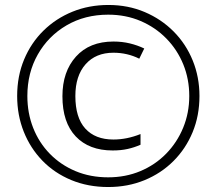

<svg xmlns="http://www.w3.org/2000/svg" viewBox="-20 -743 871 772"><path d="M415 9Q334 9 266.5 -19Q199 -47 150.5 -97Q102 -147 75.5 -213.5Q49 -280 49 -357Q49 -437 77 -504Q105 -571 155 -620Q205 -669 271.5 -696Q338 -723 416 -723Q495 -723 562 -694.5Q629 -666 678.5 -616Q728 -566 755 -499.5Q782 -433 782 -357Q782 -278 754.5 -211.5Q727 -145 677.5 -95.5Q628 -46 561 -18.5Q494 9 415 9ZM415 -30Q485 -30 544.5 -55Q604 -80 648 -125Q692 -170 716.5 -229.5Q741 -289 741 -357Q741 -425 717 -484Q693 -543 649 -588Q605 -633 545.5 -658.5Q486 -684 415 -684Q321 -684 247.5 -641Q174 -598 132 -524Q90 -450 90 -357Q90 -288 113.5 -228.5Q137 -169 180.5 -124.5Q224 -80 283.5 -55Q343 -30 415 -30ZM433 -138Q338 -138 284.5 -194.5Q231 -251 231 -356Q231 -455 285.5 -515.5Q340 -576 436 -576Q471 -576 502 -568.5Q533 -561 560 -548L540 -507Q516 -519 490 -525Q464 -531 436 -531Q365 -531 324 -484.5Q283 -438 283 -357Q283 -270 323 -226Q363 -182 436 -182Q490 -182 545 -204V-161Q520 -150 493 -144Q466 -138 433 -138Z"/></svg>

Font: Noto Sans Arabic UI SmCn Lt
Style: Regular
Weight: 300
Width: 4
Designer: Monotype Design Team, Nadine Chahine and Nizar Qandah
Foundry: Monotype Imaging Inc.
Version: Version 2.010; ttfautohint (v1.8.4.7-5d5b)